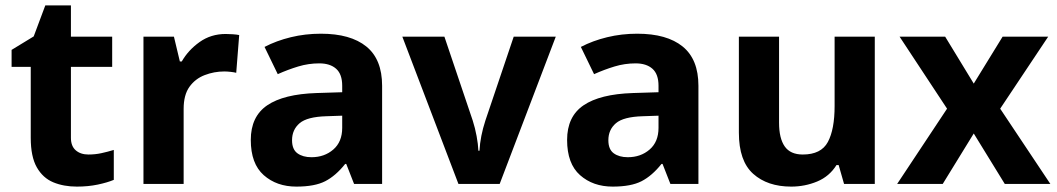

<svg xmlns="http://www.w3.org/2000/svg" viewBox="-20 -682 3920 712"><path d="M308 -109Q333 -109 356 -114Q379 -119 402 -126V-15Q378 -5 342.5 2.5Q307 10 265 10Q216 10 177.5 -6Q139 -22 116.5 -61.5Q94 -101 94 -171V-434H23V-497L105 -547L148 -662H243V-546H396V-434H243V-171Q243 -140 261 -124.5Q279 -109 308 -109Z M817 -556Q828 -556 843 -555Q858 -554 867 -552L856 -412Q849 -414 835.5 -415.5Q822 -417 812 -417Q774 -417 739 -403.5Q704 -390 682.5 -360Q661 -330 661 -278V0H512V-546H625L647 -454H654Q678 -496 720 -526Q762 -556 817 -556Z M1170 -557Q1280 -557 1338.5 -509.5Q1397 -462 1397 -364V0H1293L1264 -74H1260Q1225 -30 1186 -10Q1147 10 1079 10Q1006 10 958 -32.5Q910 -75 910 -163Q910 -250 971 -291.5Q1032 -333 1154 -337L1249 -340V-364Q1249 -407 1226.5 -427Q1204 -447 1164 -447Q1124 -447 1086 -435.5Q1048 -424 1010 -407L961 -508Q1005 -531 1058.5 -544Q1112 -557 1170 -557ZM1191 -251Q1119 -249 1091 -225Q1063 -201 1063 -162Q1063 -128 1083 -113.5Q1103 -99 1135 -99Q1183 -99 1216 -127.5Q1249 -156 1249 -208V-253Z M1680 0 1472 -546H1628L1733 -235Q1742 -207 1747.5 -177Q1753 -147 1754 -123H1758Q1761 -177 1780 -235L1885 -546H2041L1833 0Z M2343 -557Q2453 -557 2511.5 -509.5Q2570 -462 2570 -364V0H2466L2437 -74H2433Q2398 -30 2359 -10Q2320 10 2252 10Q2179 10 2131 -32.5Q2083 -75 2083 -163Q2083 -250 2144 -291.5Q2205 -333 2327 -337L2422 -340V-364Q2422 -407 2399.5 -427Q2377 -447 2337 -447Q2297 -447 2259 -435.5Q2221 -424 2183 -407L2134 -508Q2178 -531 2231.5 -544Q2285 -557 2343 -557ZM2364 -251Q2292 -249 2264 -225Q2236 -201 2236 -162Q2236 -128 2256 -113.5Q2276 -99 2308 -99Q2356 -99 2389 -127.5Q2422 -156 2422 -208V-253Z M3224 -546V0H3110L3090 -70H3082Q3056 -28 3010.5 -9Q2965 10 2914 10Q2826 10 2773 -37.5Q2720 -85 2720 -190V-546H2869V-227Q2869 -169 2890 -139Q2911 -109 2957 -109Q3025 -109 3050 -155.5Q3075 -202 3075 -289V-546Z M3492 -279 3316 -546H3485L3591 -372L3698 -546H3867L3689 -279L3875 0H3706L3591 -187L3476 0H3307Z"/></svg>

Font: Noto Sans Medefaidrin
Style: Bold
Weight: 700
Designer: Dalton Maag Ltd
Foundry: Dalton Maag Ltd
Version: Version 1.002; ttfautohint (v1.8.4.7-5d5b)